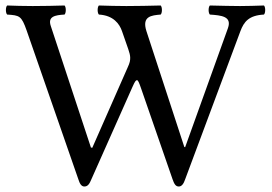

<svg xmlns="http://www.w3.org/2000/svg" viewBox="-20 -667 991 699"><path d="M810 -565 654 -131 651 -132 513 -554C496 -608 531 -611 565 -614C571 -620 571 -641 565 -647C524 -646 480 -645 440 -645C407 -645 372 -646 340 -647C334 -641 334 -620 340 -614C393 -611 415 -580 424 -554L447 -488C451 -476 454 -466 454 -457C454 -447 453 -439 445 -422L316 -129L311 -130L165 -572C153 -607 180 -612 215 -614C221 -620 221 -641 215 -647C182 -646 138 -645 99 -645C64 -645 35 -646 6 -647C0 -641 0 -620 6 -614C51 -611 58 -610 77 -556L265 -15C270 1 276 12 287 12C300 12 306 2 313 -15L462 -350C471 -370 474 -375 479 -375C483 -375 487 -364 493 -347L608 -15C614 2 619 12 631 12C642 12 649 1 654 -14L855 -553C868 -588 886 -611 941 -614C947 -620 947 -641 941 -647C912 -646 880 -645 854 -645C828 -645 784 -646 744 -647C738 -641 738 -620 744 -614C785 -611 825 -608 810 -565Z"/></svg>

Font: Libertinus Math
Style: Regular
Weight: 400
Designer: Philipp H. Poll, Khaled Hosny
Foundry: Caleb Maclennan
Version: Version 7.050;RELEASE